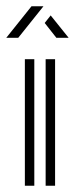

<svg xmlns="http://www.w3.org/2000/svg" viewBox="-39 -590 238 610"><path d="M106 0V-402H136V0ZM40 0V-402H70V0ZM-19 -470 61 -570H99L19 -470ZM140 -470 103 -517 122 -541 179 -470Z"/></svg>

Font: Zen Tokyo Zoo
Style: Regular
Weight: 400
Designer: Yoshimichi Ohira
Foundry: A-1 Corp ZenFonts
Version: Version 1.002; ttfautohint (v1.8.3)